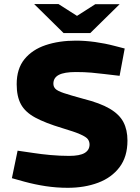

<svg xmlns="http://www.w3.org/2000/svg" viewBox="-20 -908 686 938"><path d="M310.9 9.5Q256.4 9.5 203.4 1.5Q150.5 -6.5 99.1 -20.5L38.1 -37.5L66 -171.9L144.9 -160.4Q179.9 -154.9 226.7 -150.6Q273.4 -146.4 317.8 -146.4Q369.6 -146.4 393.6 -160.7Q417.5 -175.1 417.5 -201.9Q417.5 -216.5 409.2 -227.9Q400.9 -239.2 372.5 -251.7Q344.2 -264.3 283.6 -282.3Q200.6 -307.3 151.8 -333.8Q103 -360.3 82.3 -398.5Q61.5 -436.7 61.5 -496.7Q61.5 -572.1 99.5 -618.8Q137.5 -665.5 202.9 -687.5Q268.4 -709.5 350.3 -709.5Q395.8 -709.5 444.5 -702.8Q493.3 -696 540.8 -683.5L589.2 -671L564.3 -537.6L487.6 -546.6Q460.9 -550.1 426.4 -553.1Q391.8 -556.1 350.4 -556.1Q294.6 -556.1 267.7 -542.3Q240.8 -528.4 240.8 -499.1Q240.8 -484.5 250.6 -474.2Q260.4 -463.9 291.7 -453.3Q323 -442.8 387.1 -425.3Q469.1 -404.7 516.1 -377Q563.2 -349.3 582.9 -311.5Q602.7 -273.8 602.7 -221.3Q602.7 -142.4 564 -91.2Q525.3 -40 459.1 -15.2Q392.9 9.5 310.9 9.5ZM290.6 -746.5 331.3 -814.5 445.5 -887.5H564.5L421 -746.5ZM290.6 -746.5 147 -888H266L381.2 -814.5L421 -746.5Z"/></svg>

Font: REM Medium
Style: Regular
Weight: 500
Designer: Octavio Pardo
Foundry: Ashler Design
Version: Version 1.005;gftools[0.9.28]